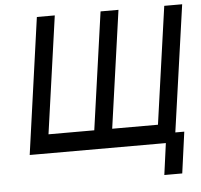

<svg xmlns="http://www.w3.org/2000/svg" viewBox="-57 -760 1029 982"><g transform="rotate(-5 457.0 -269.0)"><path d="M168 -700 70 0H769L747 162H839L868 -50H822L914 -700H822L737 -97H502L587 -700H495L410 -97H175L260 -700Z"/></g></svg>

Font: Unageo
Style: Medium-Italic
Weight: 500
Designer: Richard Sepsi
Foundry: Richard Sepsi
Version: Version 2.000